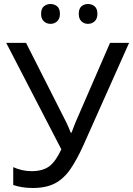

<svg xmlns="http://www.w3.org/2000/svg" viewBox="-20 -928 664 958"><path d="M624 -714 396 -203Q364 -132 331.5 -84.5Q299 -37 255 -13.5Q211 10 143 10Q115 10 90.5 6Q66 2 46 -5V-94Q66 -85 89 -79.5Q112 -74 137 -74Q193 -74 225.5 -98Q258 -122 286 -183L11 -714H110L309 -321Q314 -311 321 -295.5Q328 -280 333 -266H337Q341 -277 347 -292.5Q353 -308 357 -318L529 -714ZM185 -859Q185 -885 199 -896.5Q213 -908 232 -908Q251 -908 265 -896.5Q279 -885 279 -859Q279 -834 265 -821.5Q251 -809 232 -809Q213 -809 199 -821.5Q185 -834 185 -859ZM373 -859Q373 -885 386.5 -896.5Q400 -908 419 -908Q438 -908 452 -896.5Q466 -885 466 -859Q466 -834 452 -821.5Q438 -809 419 -809Q400 -809 386.5 -821.5Q373 -834 373 -859Z"/></svg>

Font: Noto Sans IKEA
Style: Regular
Weight: 400
Designer: Monotype Design Team
Foundry: Monotype Imaging Inc.
Version: Version 2.001